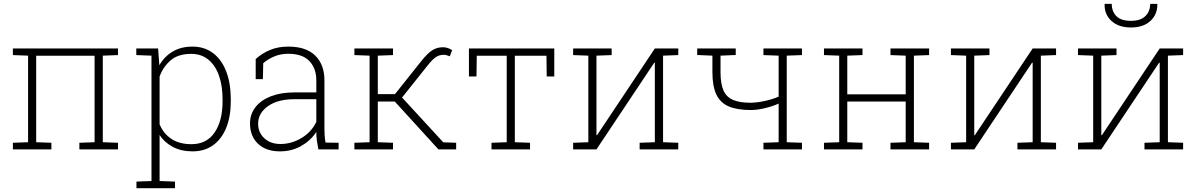

<svg xmlns="http://www.w3.org/2000/svg" viewBox="-20 -782 6280 1005"><path d="M47.4 0V-34.7L127 -37.6V-490.7L47.4 -493.7V-528.3H597.7V-493.7L518.1 -490.7V-37.6L597.7 -34.7V0H395.5V-34.7L475.1 -37.6V-490.2H169.4V-37.6L249 -34.7V0Z M694.3 203.1V168.5L772.9 165.5V-490.7L693.4 -493.7V-528.3H807.6L814 -440.4Q840.3 -486.3 884 -512.2Q927.7 -538.1 987.3 -538.1Q1049.8 -538.1 1095 -504.2Q1140.1 -470.2 1164.1 -408.2Q1188 -346.2 1188 -262.2V-252Q1188 -171.9 1164.1 -113Q1140.1 -54.2 1095.5 -22Q1050.8 10.3 988.3 10.3Q929.2 10.3 885.3 -12.7Q841.3 -35.6 815.4 -75.7V165.5L896 168.5V203.1ZM981.9 -27.3Q1061.5 -27.3 1103.3 -88.4Q1145 -149.4 1145 -252V-262.2Q1145 -332.5 1126.2 -386Q1107.4 -439.5 1070.8 -469.7Q1034.2 -500 981 -500Q912.1 -500 872.8 -465.8Q833.5 -431.6 815.4 -381.3V-131.8Q834.5 -83.5 876.5 -55.4Q918.5 -27.3 981.9 -27.3Z M1445.3 10.3Q1372.6 10.3 1330.6 -29.5Q1288.6 -69.3 1288.6 -136.2Q1288.6 -184.1 1316.9 -220.7Q1345.2 -257.3 1397.5 -277.8Q1449.7 -298.3 1520.5 -298.3H1635.7V-362.3Q1635.7 -423.8 1599.6 -462.2Q1563.5 -500.5 1488.8 -500.5Q1448.2 -500.5 1415 -486.3Q1381.8 -472.2 1357.9 -451.2L1356 -367.7H1318.4V-473.1Q1351.6 -502.9 1393.6 -520.5Q1435.5 -538.1 1489.3 -538.1Q1582 -538.1 1630.1 -491Q1678.2 -443.8 1678.2 -361.3V-106.4Q1678.2 -88.4 1679.4 -70.8Q1680.7 -53.2 1684.1 -35.6L1752.4 -34.7V0H1646.5Q1640.6 -31.7 1638.2 -49.8Q1635.7 -67.9 1635.7 -91.3Q1606.4 -46.4 1556.9 -18.1Q1507.3 10.3 1445.3 10.3ZM1448.2 -28.3Q1505.9 -28.3 1558.1 -59.6Q1610.4 -90.8 1635.7 -144V-262.7H1520.5Q1433.6 -262.7 1382.3 -226.1Q1331.1 -189.5 1331.1 -134.3Q1331.1 -88.4 1363.5 -58.3Q1396 -28.3 1448.2 -28.3Z M1835 0V-34.7L1914.6 -37.6V-490.7L1835 -493.7V-528.3H2037.1V-493.7L1957.5 -490.7V-289.1H2047.4L2184.1 -460.9Q2217.8 -503.4 2242.7 -519Q2267.6 -534.7 2298.3 -534.7Q2311 -534.7 2323.2 -530.8Q2335.4 -526.9 2346.7 -519.5L2334.5 -487.3Q2324.7 -490.7 2318.1 -492.9Q2311.5 -495.1 2302.7 -495.1Q2279.3 -495.1 2261.5 -483.2Q2243.7 -471.2 2216.8 -437.5L2084.5 -271.5L2300.3 -37.1L2367.7 -34.7V0H2274.9L2046.4 -250.5H1957.5V-37.6L2037.1 -34.7V0Z M2552.7 0V-34.7L2632.3 -37.6V-490.2H2475.6L2474.1 -381.8H2434.6V-528.3H2881.3V-381.8H2841.8L2840.3 -490.2H2674.8V-37.6L2754.4 -34.7V0Z M2980 0V-34.7L3059.6 -37.6V-490.7L2980 -493.7V-528.3H3102.1H3181.6V-493.7L3102.1 -490.7V-75.2L3105 -74.2L3407.7 -528.3H3450.7H3530.3V-493.7L3450.7 -490.7V-37.6L3530.3 -34.7V0H3328.1V-34.7L3407.7 -37.6V-453.1L3404.8 -454.1L3102.1 0Z M3976.1 0V-34.7L4055.7 -37.6V-239.7Q4024.4 -225.6 3983.9 -215.8Q3943.4 -206.1 3909.7 -206.1Q3839.8 -206.1 3795.4 -224.6Q3751 -243.2 3730 -286.6Q3709 -330.1 3709 -404.8V-490.7L3629.4 -494.1V-528.3H3751.5H3831.1V-494.1L3751.5 -490.7V-404.8Q3751.5 -343.3 3767.1 -308.3Q3782.7 -273.4 3817.6 -258.8Q3852.5 -244.1 3909.7 -244.1Q3946.8 -245.1 3987.5 -254.4Q4028.3 -263.7 4055.7 -276.4V-490.7L3976.1 -493.7V-528.3H4177.7V-493.7L4098.1 -490.7V-37.6L4177.7 -34.7V0Z M4293 0V-34.7L4372.6 -37.6V-490.7L4293 -493.7V-528.3H4494.6V-493.7L4415 -490.7V-288.1H4720.7V-490.7L4641.1 -493.7V-528.3H4720.7H4763.7H4843.3V-493.7L4763.7 -490.7V-37.6L4843.3 -34.7V0H4641.1V-34.7L4720.7 -37.6V-250.5H4415V-37.6L4494.6 -34.7V0Z M4957.5 0V-34.7L5037.1 -37.6V-490.7L4957.5 -493.7V-528.3H5079.6H5159.2V-493.7L5079.6 -490.7V-75.2L5082.5 -74.2L5385.3 -528.3H5428.2H5507.8V-493.7L5428.2 -490.7V-37.6L5507.8 -34.7V0H5305.7V-34.7L5385.3 -37.6V-453.1L5382.3 -454.1L5079.6 0Z M5622.6 0V-34.7L5702.1 -37.6V-490.7L5622.6 -493.7V-528.3H5744.6H5824.2V-493.7L5744.6 -490.7V-75.2L5747.6 -74.2L6050.3 -528.3H6093.3H6172.9V-493.7L6093.3 -490.7V-37.6L6172.9 -34.7V0H5970.7V-34.7L6050.3 -37.6V-453.1L6047.4 -454.1L5744.6 0ZM5899.9 -638.2Q5835.4 -638.2 5798.3 -671.9Q5761.2 -705.6 5761.7 -758.8L5762.7 -761.7H5799.3Q5799.3 -722.2 5823.5 -697.5Q5847.7 -672.9 5899.9 -672.9Q5950.2 -672.9 5975.3 -697.8Q6000.5 -722.7 6000.5 -761.7H6037.1L6038.1 -758.8Q6038.1 -705.6 6001.2 -671.9Q5964.4 -638.2 5899.9 -638.2Z"/></svg>

Font: Roboto Slab ExtraLight
Style: Regular
Weight: 250
Designer: Google
Version: Version 2.000; ttfautohint (v1.8.1.43-b0c9)